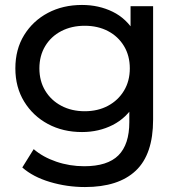

<svg xmlns="http://www.w3.org/2000/svg" viewBox="-20 -555 730 775"><path d="M323 200Q250 200 181.5 179.5Q113 159 70 121L116 47Q153 79 207 97.5Q261 116 320 116Q414 116 458 72Q502 28 502 -62V-174L512 -279L507 -385V-530H598V-72Q598 68 528 134Q458 200 323 200ZM311 -22Q234 -22 173.5 -54.5Q113 -87 77.5 -145Q42 -203 42 -279Q42 -356 77.5 -413.5Q113 -471 173.5 -503Q234 -535 311 -535Q379 -535 435 -507.5Q491 -480 524.5 -423Q558 -366 558 -279Q558 -193 524.5 -136Q491 -79 435 -50.5Q379 -22 311 -22ZM322 -106Q375 -106 416 -128Q457 -150 480.5 -189Q504 -228 504 -279Q504 -330 480.5 -369Q457 -408 416 -429.5Q375 -451 322 -451Q269 -451 227.5 -429.5Q186 -408 162.5 -369Q139 -330 139 -279Q139 -228 162.5 -189Q186 -150 227.5 -128Q269 -106 322 -106Z"/></svg>

Font: MOST Montserrat Medium
Style: Regular
Weight: 500
Designer: Julieta Ulanovsky
Foundry: Julieta Ulanovsky
Version: Version 8.000;March 11, 2024;FontCreator 15.0.0.2926 64-bit